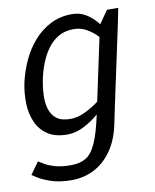

<svg xmlns="http://www.w3.org/2000/svg" viewBox="-81 -571 681 841"><g transform="rotate(-10 259.0 -150.0)"><path d="M409.3 -440 487.3 -430 410.3 -70 327.2 -55ZM410.3 -70 395.3 2Q381.3 68 349.2 114Q317.2 160 271.4 184Q225.7 208 169.7 208L178.7 143Q217.5 143 244.3 127.3Q271.2 111.7 290.5 68.8Q309.8 26 327.2 -55ZM409.3 -440 451.3 -500H501.3L487.3 -430ZM389.7 -153.3 414.7 -145Q414.7 -145 401.6 -129.5Q388.5 -114 366.1 -91.2Q343.7 -68.5 314.8 -45.8Q285.8 -23 252.8 -7.5Q219.7 8 186.7 8L210.8 -57Q242.2 -57 273.5 -71.5Q304.8 -86 331.2 -105.2Q357.5 -124.3 373.6 -138.8Q389.7 -153.3 389.7 -153.3ZM431.2 -346.7Q431.2 -346.7 421.2 -361.2Q411.2 -375.7 392.8 -394.3Q374.3 -413 349.1 -427.5Q323.8 -442 292.5 -442L296.7 -508Q329.7 -508 356.1 -492.5Q382.5 -477 402 -454.2Q421.5 -431.5 434.2 -408.8Q446.8 -386 453.2 -370.5Q459.5 -355 459.5 -355ZM292.5 -442Q253.7 -442 225.2 -425.7Q196.7 -409.3 176.2 -381.2Q155.7 -353.2 142.5 -319.2Q129.3 -285.3 122 -250Q114.8 -214.7 113.3 -180.2Q111.8 -145.8 120.3 -117.8Q128.8 -89.7 150.4 -73.3Q172 -57 210.8 -57L186.7 8Q133 8 99.7 -14Q66.3 -36 49.7 -73Q33 -110 31.5 -156Q30 -202 40 -250Q51 -298 72 -344Q93 -390 125.2 -427Q157.3 -464 200.2 -486Q243 -508 296.7 -508ZM38.2 101.3Q46.2 106.3 62.6 116.2Q79 126.2 107.6 134.6Q136.2 143 179.7 143L170.7 208Q115.7 208 77.2 194.5Q38.8 181 19.3 168Q-0.2 155 -0.2 155Z"/></g></svg>

Font: Epunda Sans Light
Style: Italic
Weight: 300
Italic angle: -12.0243°
Designer: Simon Atzbach
Foundry: typofactur
Version: Version 2.204